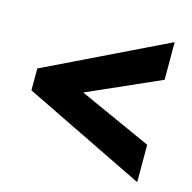

<svg xmlns="http://www.w3.org/2000/svg" viewBox="-79 -682 644 645"><g transform="rotate(15 242.5 -359.5)"><path d="M452 -116 29 -322V-398L452 -603V-472L199 -360L452 -246Z"/></g></svg>

Font: Noto Sans Arabic ExtCond ExtBd
Style: Regular
Weight: 800
Width: 2
Designer: Monotype Design Team, Nadine Chahine, Nizar Qandah and Khaled Hosny
Foundry: Monotype Imaging Inc.
Version: Version 2.012; ttfautohint (v1.8.4.7-5d5b)